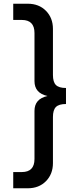

<svg xmlns="http://www.w3.org/2000/svg" viewBox="-20 -758 419 1030"><path d="M51 252V165H97Q165 165 165 95V-163Q165 -228 235 -243Q165 -258 165 -323V-581Q165 -651 97 -651H51V-738H129Q189 -738 226.5 -700Q264 -662 264 -603V-356Q264 -318 280 -302Q296 -286 334 -286V-200Q296 -200 280 -184Q264 -168 264 -130V117Q264 176 226.5 214Q189 252 129 252Z"/></svg>

Font: Celebes SemiBold
Style: Regular
Weight: 600
Designer: Anugrah Pasau
Foundry: Lafontype
Version: Version 1.000